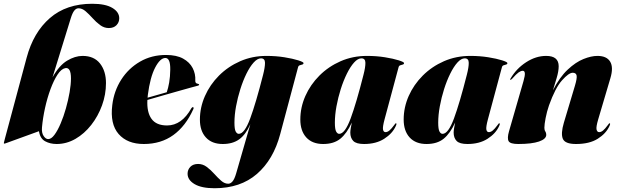

<svg xmlns="http://www.w3.org/2000/svg" viewBox="-27 -755 3289 1020"><path d="M348.5 -656.5 252 -344Q287 -407 329.2 -432.5Q371.5 -458 411.5 -458Q472.5 -458 504.2 -417.8Q536 -377.5 536 -313.5Q536 -253 515 -195.2Q494 -137.5 457.5 -91Q421 -44.5 373.8 -17.2Q326.5 10 274 10Q239.5 10 212.8 -4.5Q186 -19 180 -58L6.5 5Q4.5 5.5 1.2 6.8Q-2 8 -4.5 8Q-7.5 8 -6.2 2.5Q-5 -3 -0.5 -20L114.5 -448.5Q150.5 -583 238 -659Q325.5 -735 463 -735Q533 -735 569.8 -713Q606.5 -691 606.5 -658Q606.5 -636.5 591.8 -621.2Q577 -606 551 -606Q526 -606 504.8 -621.8Q483.5 -637.5 464.8 -658.5Q446 -679.5 427.8 -695.2Q409.5 -711 390 -711Q377.5 -711 367.5 -698.5Q357.5 -686 348.5 -656.5ZM319.5 -393Q298.5 -389 278.5 -358.5Q258.5 -328 241.2 -281.2Q224 -234.5 212.2 -181.2Q200.5 -128 196 -78Q193.5 -49 204.8 -32.5Q216 -16 229 -16Q245.5 -16 262.5 -39Q279.5 -62 295.2 -99Q311 -136 323.2 -179.5Q335.5 -223 342.8 -265Q350 -307 350 -338.5Q350 -399 319.5 -393Z M1000 -175Q959.5 -85 893.8 -37.5Q828 10 737 10Q649.5 10 603.2 -43Q557 -96 569.5 -197Q578.5 -271.5 617 -331.8Q655.5 -392 716.8 -427.5Q778 -463 855 -463Q910.5 -463 945.5 -443.8Q980.5 -424.5 996.5 -393.5Q1012.5 -362.5 1010.5 -327Q1010 -320.5 1012.8 -316Q1015.5 -311.5 1025 -309.5Q1031 -308.5 1031 -305Q1031 -302 1025 -300Q1015 -297.5 986 -289.5Q957 -281.5 917.2 -270.2Q877.5 -259 835 -246.8Q792.5 -234.5 756 -224Q752.5 -159 777.8 -123.8Q803 -88.5 860.5 -88.5Q938.5 -88.5 990 -180.5Q994.5 -187 998.5 -185.5Q1004 -184 1000 -175ZM758.5 -251.5Q757.5 -243.5 757 -236Q783.5 -243.5 810.5 -251.2Q837.5 -259 859 -265Q866.5 -286.5 871.8 -317Q877 -347.5 877.5 -385Q878.5 -447 851.5 -447Q824 -447 797.2 -395.8Q770.5 -344.5 758.5 -251.5Z M1461.5 -42Q1425.5 93 1338 169Q1250.5 245 1113 245Q1043.5 245 1006.5 223Q969.5 201 969.5 168Q969.5 146.5 984.2 131.2Q999 116 1025.5 116Q1050.5 116 1071.5 131.8Q1092.5 147.5 1111.2 168.5Q1130 189.5 1148 205.2Q1166 221 1185.5 221Q1198 221 1208.5 208.5Q1219 196 1227.5 166.5L1303 -95Q1278.5 -40 1244 -15Q1209.5 10 1156.5 10Q1098.5 10 1066.8 -24.8Q1035 -59.5 1035 -119.5Q1035 -184 1061.8 -244.8Q1088.5 -305.5 1136.5 -353.5Q1184.5 -401.5 1249 -429.8Q1313.5 -458 1388.5 -458Q1439 -458 1484 -450.8Q1529 -443.5 1557.2 -434.5Q1585.5 -425.5 1585.5 -420Q1585.5 -414 1579 -412.2Q1572.5 -410.5 1565.5 -408.2Q1558.5 -406 1556.5 -398ZM1218.5 -103.5Q1218.5 -68.5 1225.2 -56.2Q1232 -44 1241.5 -44Q1272 -44 1302.2 -125.8Q1332.5 -207.5 1370.5 -357Q1381 -398 1380.8 -421.5Q1380.5 -445 1359.5 -445Q1340.5 -445 1320.5 -422.8Q1300.5 -400.5 1282.2 -363.5Q1264 -326.5 1249.8 -281.5Q1235.5 -236.5 1227 -190.2Q1218.5 -144 1218.5 -103.5Z M2016 -121Q2005 -80 2007.8 -66.5Q2010.5 -53 2021 -53Q2031 -53 2041.5 -61.5Q2052 -70 2067.5 -91Q2072 -97 2073.2 -98.5Q2074.5 -100 2076.5 -100Q2082.5 -100 2075.5 -85Q2057.5 -45.5 2014.2 -17.8Q1971 10 1907 10Q1865.5 10 1849.8 -6.2Q1834 -22.5 1834 -51Q1834 -60 1836.5 -74.8Q1839 -89.5 1842 -104Q1815.5 -46 1781 -18Q1746.5 10 1690 10Q1632 10 1600.2 -24.8Q1568.5 -59.5 1568.5 -120Q1568.5 -184.5 1595.2 -245Q1622 -305.5 1670 -353.5Q1718 -401.5 1782.5 -429.8Q1847 -458 1922.5 -458Q1973 -458 2018 -450.8Q2063 -443.5 2091.2 -434.5Q2119.5 -425.5 2119.5 -420Q2119.5 -414 2113 -412.2Q2106.5 -410.5 2099.5 -408.2Q2092.5 -406 2090.5 -398ZM1752 -103.5Q1752 -68.5 1758.8 -56.2Q1765.5 -44 1775 -44Q1805.5 -44 1835.8 -125.8Q1866 -207.5 1904 -357.5Q1914.5 -398 1914.2 -421.5Q1914 -445 1893 -445Q1874 -445 1854 -422.8Q1834 -400.5 1815.8 -363.5Q1797.5 -326.5 1783.2 -281.5Q1769 -236.5 1760.5 -190.2Q1752 -144 1752 -103.5Z M2565 -121Q2554 -80 2556.8 -66.5Q2559.5 -53 2570 -53Q2580 -53 2590.5 -61.5Q2601 -70 2616.5 -91Q2621 -97 2622.2 -98.5Q2623.5 -100 2625.5 -100Q2631.5 -100 2624.5 -85Q2606.5 -45.5 2563.2 -17.8Q2520 10 2456 10Q2414.5 10 2398.8 -6.2Q2383 -22.5 2383 -51Q2383 -60 2385.5 -74.8Q2388 -89.5 2391 -104Q2364.5 -46 2330 -18Q2295.5 10 2239 10Q2181 10 2149.2 -24.8Q2117.5 -59.5 2117.5 -120Q2117.5 -184.5 2144.2 -245Q2171 -305.5 2219 -353.5Q2267 -401.5 2331.5 -429.8Q2396 -458 2471.5 -458Q2522 -458 2567 -450.8Q2612 -443.5 2640.2 -434.5Q2668.5 -425.5 2668.5 -420Q2668.5 -414 2662 -412.2Q2655.5 -410.5 2648.5 -408.2Q2641.5 -406 2639.5 -398ZM2301 -103.5Q2301 -68.5 2307.8 -56.2Q2314.5 -44 2324 -44Q2354.5 -44 2384.8 -125.8Q2415 -207.5 2453 -357.5Q2463.5 -398 2463.2 -421.5Q2463 -445 2442 -445Q2423 -445 2403 -422.8Q2383 -400.5 2364.8 -363.5Q2346.5 -326.5 2332.2 -281.5Q2318 -236.5 2309.5 -190.2Q2301 -144 2301 -103.5Z M2685 -331Q2680 -331 2686 -339Q2716.5 -391 2768.2 -424.5Q2820 -458 2874.5 -458Q2941 -458 2941 -403Q2941 -376 2930 -339.8Q2919 -303.5 2910.5 -275.5Q2946.5 -345.5 2989 -385.2Q3031.5 -425 3072.8 -441.5Q3114 -458 3147 -458Q3196 -458 3214.5 -427.5Q3233 -397 3215.5 -339L3151 -121Q3139 -80.5 3142.2 -66.8Q3145.5 -53 3156 -53Q3166 -53 3176.5 -61.5Q3187 -70 3202.5 -91Q3207 -97 3208.2 -98.5Q3209.5 -100 3211.5 -100Q3217.5 -100 3210.5 -85Q3192.5 -45.5 3148.5 -17.8Q3104.5 10 3033 10Q2974.5 10 2963 -17.8Q2951.5 -45.5 2968.5 -103L3027 -298.5Q3039.5 -340 3036.2 -354.2Q3033 -368.5 3015.5 -368.5Q2994.5 -368.5 2958.5 -328Q2922.5 -287.5 2889.5 -195Q2878 -161.5 2871.5 -127.5Q2865 -93.5 2865 -76Q2865 -64 2870 -56.8Q2875 -49.5 2875 -39Q2875 -16.5 2836.5 -3.2Q2798 10 2726 10Q2683.5 10 2675 -5.2Q2666.5 -20.5 2677 -57L2754 -324Q2762.5 -353.5 2761.2 -366.2Q2760 -379 2750 -379Q2740.5 -379 2728.2 -370.5Q2716 -362 2694 -337Q2688 -331 2685 -331Z"/></svg>

Font: Fraunces 144pt S000 Black
Style: Italic
Weight: 900
Italic angle: -16°
Version: Version 1.000; ttfautohint (v1.8.3)